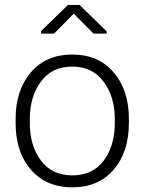

<svg xmlns="http://www.w3.org/2000/svg" viewBox="-20 -763 597 792"><path d="M44.4 -272Q44.4 -391.1 107.4 -464.6Q170.4 -538.1 277.8 -538.1Q385.7 -538.1 448.7 -464.6Q511.7 -391.1 511.7 -272V-255.9Q511.7 -136.2 449 -63.2Q386.2 9.8 278.8 9.8Q170.4 9.8 107.4 -63.2Q44.4 -136.2 44.4 -255.9ZM103 -255.9Q103 -162.1 148.7 -100.8Q194.3 -39.6 278.8 -39.6Q362.3 -39.6 408 -100.8Q453.6 -162.1 453.6 -255.9V-272Q453.6 -363.8 407.5 -426Q361.3 -488.3 277.8 -488.3Q193.8 -488.3 148.4 -426Q103 -363.8 103 -272ZM420.4 -633.3V-624.5H365.7L284.2 -706.5L203.1 -624.5H149.4V-634.8L260.3 -742.7H308.1Z"/></svg>

Font: Roboto Web
Style: Light
Weight: 300
Designer: Google
Version: Version 1.200310; 2013